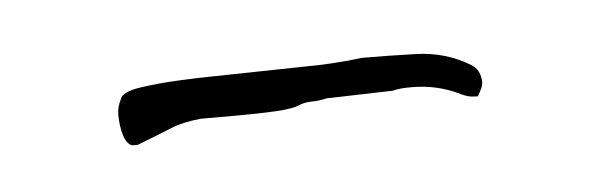

<svg xmlns="http://www.w3.org/2000/svg" viewBox="-23 -201 321 103"><g transform="rotate(-5 138.0 -149.0)"><path d="M46 -131Q43 -132 41.5 -137Q40 -142 40 -148Q40 -152 42 -156Q43 -160 53 -161.5Q63 -163 74.5 -163.5Q86 -164 89 -164L141 -165Q149 -165 157 -165.5Q165 -166 173 -167Q186 -167 202 -166.5Q218 -166 231 -158Q236 -155 236 -148Q236 -146 233 -141Q230 -141 228 -141.5Q226 -142 224 -143Q212 -149 198 -149Q191 -149 188 -148L152 -147Q148 -146 144.5 -146Q141 -146 138 -145Q134 -143 124.5 -142.5Q115 -142 104 -142H84Q74 -141 68 -138.5Q62 -136 49 -131Z"/></g></svg>

Font: Qwitcher Grypen
Style: Bold
Weight: 700
Designer: Robert E. Leuschke
Foundry: Robert E. Leuschke
Version: Version 1.100; ttfautohint (v1.8.3)